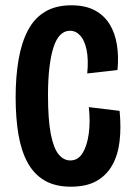

<svg xmlns="http://www.w3.org/2000/svg" viewBox="-20 -691 502 724"><path d="M247 13Q188 13 148 -10.5Q108 -34 84 -78Q60 -122 49.5 -184Q39 -246 39 -324Q39 -402 50 -466Q61 -530 85 -576Q109 -622 149.5 -646.5Q190 -671 249 -671Q302 -671 337.5 -652Q373 -633 393.5 -599.5Q414 -566 421 -521.5Q428 -477 423 -427L309 -414Q314 -467 306.5 -503Q299 -539 282.5 -557Q266 -575 244 -575Q223 -575 207.5 -559.5Q192 -544 182 -513.5Q172 -483 166.5 -437.5Q161 -392 161 -333Q161 -240 171.5 -186Q182 -132 201 -109Q220 -86 245 -86Q274 -86 291 -113Q308 -140 314.5 -185.5Q321 -231 315 -287L431 -273Q437 -211 431 -159Q425 -107 403.5 -68.5Q382 -30 344 -8.5Q306 13 247 13Z"/></svg>

Font: Bricolage Grotesque 36pt Condensed SemiBold
Style: Regular
Weight: 600
Width: 3
Designer: Mathieu Triay
Foundry: Atelier Triay
Version: Version 1.001;gftools[0.9.33.dev8+g029e19f]